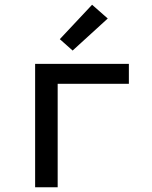

<svg xmlns="http://www.w3.org/2000/svg" viewBox="-20 -789 640 809"><path d="M128 0V-520H523V-436H223V0ZM286 -576 232 -624 368 -769 434 -711Z"/></svg>

Font: Iosevka Medium Extended
Style: Regular
Weight: 500
Width: 7
Monospace: yes
Designer: Belleve Invis
Foundry: Belleve Invis
Version: Version 32.5.0; ttfautohint (v1.8.4)